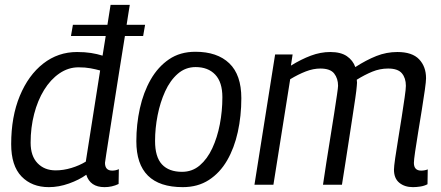

<svg xmlns="http://www.w3.org/2000/svg" viewBox="-20 -760 1816 790"><path d="M410 10Q351 10 335 -41Q306 -20 264 -5Q222 10 181 10Q111 10 68.5 -34Q26 -78 26 -167Q26 -280 61.5 -365.5Q97 -451 158 -498.5Q219 -546 297 -546Q329 -546 354.5 -542Q380 -538 402 -531L415 -612H272L280 -658H422L435 -740H514Q511 -720 507.5 -699.5Q504 -679 501 -658H577L569 -612H494Q482 -539 470.5 -465.5Q459 -392 448.5 -326Q438 -260 430 -208Q422 -156 417 -124.5Q412 -93 412 -90Q412 -58 442 -58Q456 -58 469 -64L468 -3Q441 10 410 10ZM209 -59Q241 -59 274 -69Q307 -79 333 -95L392 -470Q374 -475 352.5 -479Q331 -483 303 -483Q261 -483 224.5 -458Q188 -433 161.5 -390Q135 -347 120.5 -291Q106 -235 106 -173Q106 -118 134.5 -88.5Q163 -59 209 -59Z M732 10Q541 10 541 -179Q541 -248 555.5 -314Q570 -380 600 -432.5Q630 -485 675.5 -516Q721 -547 784 -547Q874 -547 923.5 -499.5Q973 -452 973 -356Q973 -283 958.5 -217Q944 -151 914.5 -100Q885 -49 839.5 -19.5Q794 10 732 10ZM729 -53Q771 -53 802 -79.5Q833 -106 853.5 -150Q874 -194 884.5 -248.5Q895 -303 895 -360Q895 -422 865.5 -453Q836 -484 785 -484Q743 -484 711.5 -456.5Q680 -429 659.5 -384Q639 -339 628.5 -285.5Q618 -232 618 -180Q618 -114 646.5 -83.5Q675 -53 729 -53Z M1679 10Q1645 10 1623 -8Q1601 -26 1601 -62Q1601 -74 1606 -109Q1611 -144 1618.5 -189Q1626 -234 1633 -279.5Q1640 -325 1645 -359.5Q1650 -394 1650 -407Q1650 -439 1633.5 -458.5Q1617 -478 1577 -478Q1543 -478 1511.5 -465Q1480 -452 1448 -432Q1449 -427 1449 -419.5Q1449 -412 1448 -406Q1447 -391 1442 -356.5Q1437 -322 1430 -277Q1423 -232 1415.5 -182.5Q1408 -133 1400.5 -85.5Q1393 -38 1387 0H1309Q1315 -41 1323 -92.5Q1331 -144 1339.5 -196Q1348 -248 1355 -293.5Q1362 -339 1366.5 -369.5Q1371 -400 1371 -407Q1371 -437 1355 -457.5Q1339 -478 1298 -478Q1269 -478 1238 -466Q1207 -454 1174 -434L1105 0H1027L1112 -536H1184L1177 -490Q1219 -516 1259 -531Q1299 -546 1339 -546Q1382 -546 1407 -529Q1432 -512 1442 -484Q1487 -513 1528.5 -529.5Q1570 -546 1615 -546Q1676 -546 1704.5 -516Q1733 -486 1733 -438Q1733 -425 1728 -389.5Q1723 -354 1715.5 -307.5Q1708 -261 1700.5 -215.5Q1693 -170 1688 -135.5Q1683 -101 1683 -90Q1683 -58 1713 -58Q1727 -58 1740 -63L1739 -2Q1726 5 1709.5 7.5Q1693 10 1679 10Z"/></svg>

Font: Georama
Style: Italic
Weight: 400
Italic angle: -9°
Designer: Jean-Baptiste Levee
Foundry: Production Type
Version: Version 1.000